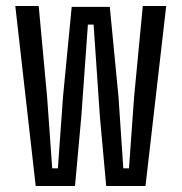

<svg xmlns="http://www.w3.org/2000/svg" viewBox="-20 -620 605 640"><path d="M99 0 31 -600H109L137 -297L154 -59H173L190 -297L219 -597H346L375 -297L391 -59H410L427 -297L456 -600H534L465 0H334L313 -231L292 -538H273L251 -231L230 0Z"/></svg>

Font: Big Shoulders Display Medium
Style: Regular
Weight: 500
Designer: Patric King
Foundry: XO Type Co
Version: Version 1.000; ttfautohint (v1.8.2)